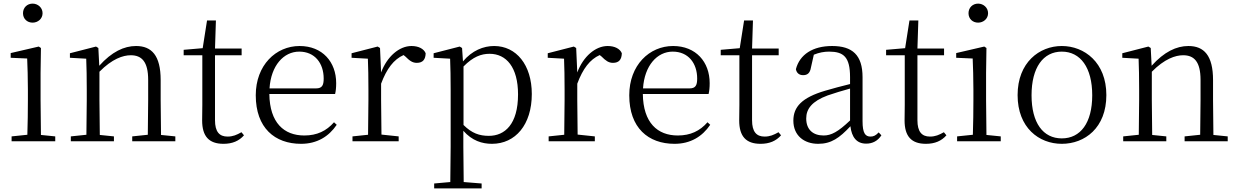

<svg xmlns="http://www.w3.org/2000/svg" viewBox="-20 -780 6833 1060"><path d="M160 -655C189 -655 215 -676 215 -707C215 -738 189 -760 160 -760C130 -760 107 -738 107 -707C107 -676 130 -655 160 -655ZM130 0H285V-27L206 -35L204 -227V-378L206 -515L194 -523L39 -487V-461L130 -457C132 -407 134 -352 134 -285V-227C134 -173 133 -91 131 -36L44 -27V0Z M795 0H948V-27L869 -35L867 -227V-338C867 -474 817 -526 731 -526C665 -526 597 -494 528 -417L523 -515L510 -523L366 -486V-461L456 -456C458 -406 459 -353 459 -285V-227L457 -36L371 -27V0H609V-27L531 -35L529 -227V-384C599 -455 659 -475 702 -475C762 -475 798 -440 798 -339V-227L796 -36L710 -27V0Z M1214 14C1263 14 1300 -2 1327 -33L1313 -50C1286 -35 1266 -26 1236 -26C1191 -26 1167 -53 1167 -116V-475H1314V-512H1167L1172 -667H1123L1099 -514L994 -505V-475H1097V-201C1097 -165 1096 -146 1096 -115C1096 -28 1133 14 1214 14Z M1642 14C1730 14 1795 -26 1839 -91L1824 -105C1782 -57 1730 -32 1660 -32C1548 -32 1469 -102 1467 -261H1830C1834 -277 1836 -297 1836 -321C1836 -438 1760 -526 1634 -526C1503 -526 1392 -420 1392 -254C1392 -74 1497 14 1642 14ZM1468 -292C1476 -418 1546 -495 1632 -495C1718 -495 1767 -431 1767 -346C1767 -309 1758 -292 1725 -292Z M2084 -318C2115 -401 2154 -452 2208 -476L2218 -468C2241 -445 2257 -433 2281 -433C2315 -433 2329 -452 2330 -486C2320 -511 2290 -526 2252 -526C2184 -526 2117 -468 2084 -380L2078 -515L2065 -523L1921 -486V-461L2011 -456C2013 -406 2014 -354 2014 -285V-227L2012 -36L1926 -27V0H2181V-27L2086 -37L2084 -227Z M2696 14C2825 14 2916 -91 2916 -261C2916 -422 2830 -526 2708 -526C2649 -526 2586 -501 2536 -441L2531 -515L2518 -523L2374 -486V-461L2465 -456C2467 -406 2468 -351 2468 -282V30L2466 225L2377 233V260H2639V233L2540 225L2538 30V-58C2586 -3 2642 14 2696 14ZM2539 -413C2592 -467 2637 -483 2683 -483C2775 -483 2840 -409 2840 -259C2840 -94 2767 -30 2679 -30C2627 -30 2585 -44 2539 -90Z M3167 -318C3198 -401 3237 -452 3291 -476L3301 -468C3324 -445 3340 -433 3364 -433C3398 -433 3412 -452 3413 -486C3403 -511 3373 -526 3335 -526C3267 -526 3200 -468 3167 -380L3161 -515L3148 -523L3004 -486V-461L3094 -456C3096 -406 3097 -354 3097 -285V-227L3095 -36L3009 -27V0H3264V-27L3169 -37L3167 -227Z M3704 14C3792 14 3857 -26 3901 -91L3886 -105C3844 -57 3792 -32 3722 -32C3610 -32 3531 -102 3529 -261H3892C3896 -277 3898 -297 3898 -321C3898 -438 3822 -526 3696 -526C3565 -526 3454 -420 3454 -254C3454 -74 3559 14 3704 14ZM3530 -292C3538 -418 3608 -495 3694 -495C3780 -495 3829 -431 3829 -346C3829 -309 3820 -292 3787 -292Z M4179 14C4228 14 4265 -2 4292 -33L4278 -50C4251 -35 4231 -26 4201 -26C4156 -26 4132 -53 4132 -116V-475H4279V-512H4132L4137 -667H4088L4064 -514L3959 -505V-475H4062V-201C4062 -165 4061 -146 4061 -115C4061 -28 4098 14 4179 14Z M4762 13C4797 13 4826 -2 4846 -33L4831 -49C4815 -32 4803 -26 4786 -26C4757 -26 4742 -45 4742 -111V-354C4742 -476 4686 -526 4574 -526C4467 -526 4395 -479 4374 -398C4378 -377 4392 -365 4414 -365C4437 -365 4452 -376 4457 -407L4473 -478C4502 -490 4530 -495 4557 -495C4637 -495 4673 -466 4673 -354V-316C4628 -305 4579 -292 4535 -279C4407 -241 4360 -190 4360 -114C4360 -31 4420 14 4497 14C4569 14 4614 -18 4675 -83C4682 -23 4709 13 4762 13ZM4673 -115C4607 -52 4569 -32 4527 -32C4469 -32 4431 -64 4431 -126C4431 -179 4463 -221 4549 -253C4586 -266 4630 -279 4673 -291Z M5092 14C5141 14 5178 -2 5205 -33L5191 -50C5164 -35 5144 -26 5114 -26C5069 -26 5045 -53 5045 -116V-475H5192V-512H5045L5050 -667H5001L4977 -514L4872 -505V-475H4975V-201C4975 -165 4974 -146 4974 -115C4974 -28 5011 14 5092 14Z M5380 -655C5409 -655 5435 -676 5435 -707C5435 -738 5409 -760 5380 -760C5350 -760 5327 -738 5327 -707C5327 -676 5350 -655 5380 -655ZM5350 0H5505V-27L5426 -35L5424 -227V-378L5426 -515L5414 -523L5259 -487V-461L5350 -457C5352 -407 5354 -352 5354 -285V-227C5354 -173 5353 -91 5351 -36L5264 -27V0Z M5842 14C5969 14 6088 -74 6088 -255C6088 -435 5967 -526 5842 -526C5718 -526 5598 -435 5598 -255C5598 -75 5716 14 5842 14ZM5842 -16C5739 -16 5675 -101 5675 -254C5675 -407 5739 -495 5842 -495C5945 -495 6010 -407 6010 -254C6010 -101 5945 -16 5842 -16Z M6605 0H6758V-27L6679 -35L6677 -227V-338C6677 -474 6627 -526 6541 -526C6475 -526 6407 -494 6338 -417L6333 -515L6320 -523L6176 -486V-461L6266 -456C6268 -406 6269 -353 6269 -285V-227L6267 -36L6181 -27V0H6419V-27L6341 -35L6339 -227V-384C6409 -455 6469 -475 6512 -475C6572 -475 6608 -440 6608 -339V-227L6606 -36L6520 -27V0Z"/></svg>

Font: Noto Serif HK Light
Style: Regular
Weight: 300
Designer: Ryoko NISHIZUKA 西塚涼子 (kana & ideographs); Frank Grießhammer (Latin, Greek & Cyrillic); Wenlong ZHANG 张文龙 (bopomofo); San
Foundry: Adobe
Version: Version 2.001;hotconv 1.1.0;makeotfexe 2.6.0